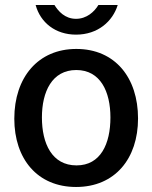

<svg xmlns="http://www.w3.org/2000/svg" viewBox="-20 -735 607 765"><path d="M283 10C438 10 530 -103 530 -263C530 -425 439 -540 284 -540C132 -540 37 -427 37 -262C37 -102 129 10 283 10ZM372 -715C356 -688 325 -660 283 -660C238 -660 212 -691 197 -715H122C141 -645 201 -597 283 -597C370 -597 429 -650 449 -715ZM285 -76C187 -76 147 -163 147 -267C147 -369 187 -456 284 -456C380 -456 420 -370 420 -267C420 -162 381 -76 285 -76Z"/></svg>

Font: Cheyenne Sans Medium
Style: Regular
Weight: 500
Designer: The Public Sans project authors (U.S. Web Design System), Libre Franklin designed by Pablo Impallari and Rodrigo Fuenzal
Foundry: The Cheyenne Sans Project Authors
Version: Version 2.007